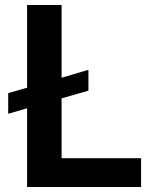

<svg xmlns="http://www.w3.org/2000/svg" viewBox="-20 -750 618 773"><path d="M228 -354V-113H548V3H89V-314L13 -292V-375L89 -397V-730H228V-437L336 -469V-385Z"/></svg>

Font: Sinter Bold
Style: Regular
Weight: 700
Foundry: Adobe & rsms
Version: Version 1.000